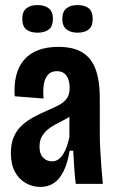

<svg xmlns="http://www.w3.org/2000/svg" viewBox="-20 -726 459 758"><path d="M139 12Q109 12 82 -3Q55 -18 39 -47.5Q23 -77 23 -122Q23 -160 35 -187Q47 -214 68.5 -233Q90 -252 117 -266Q144 -280 172 -292Q198 -303 216.5 -313.5Q235 -324 245 -339Q255 -354 255 -379Q255 -409 242.5 -427Q230 -445 204 -445Q183 -445 170.5 -432Q158 -419 153.5 -395.5Q149 -372 152 -337L38 -346Q35 -390 43.5 -426Q52 -462 73.5 -488Q95 -514 129.5 -527.5Q164 -541 211 -541Q270 -541 306 -518.5Q342 -496 358 -451Q374 -406 374 -340V-196Q374 -167 376 -132.5Q378 -98 380.5 -63Q383 -28 386 0H279Q275 -34 273 -65.5Q271 -97 269 -131H255Q247 -83 231.5 -51Q216 -19 193 -3.5Q170 12 139 12ZM185 -89Q199 -89 210 -96.5Q221 -104 229.5 -117.5Q238 -131 244 -148.5Q250 -166 254 -185V-288L285 -293Q275 -279 260.5 -269Q246 -259 229 -250.5Q212 -242 195.5 -233Q179 -224 166 -212.5Q153 -201 144.5 -185.5Q136 -170 136 -147Q136 -118 150.5 -103.5Q165 -89 185 -89ZM286 -597Q259 -597 242.5 -610Q226 -623 226 -651Q226 -680 242 -693Q258 -706 286 -706Q315 -706 330.5 -693Q346 -680 346 -651Q346 -622 330 -609.5Q314 -597 286 -597ZM128 -597Q100 -597 84 -609.5Q68 -622 68 -652Q68 -680 84 -693Q100 -706 128 -706Q156 -706 172.5 -693Q189 -680 189 -652Q189 -622 172.5 -609.5Q156 -597 128 -597Z"/></svg>

Font: Bricolage Grotesque 36pt Condensed SemiBold
Style: Regular
Weight: 600
Width: 3
Designer: Mathieu Triay
Foundry: Atelier Triay
Version: Version 1.001;gftools[0.9.33.dev8+g029e19f]